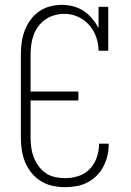

<svg xmlns="http://www.w3.org/2000/svg" viewBox="-20 -763 540 791"><path d="M247 8Q221 8 196 2.5Q171 -3 149 -16.5Q127 -30 110.5 -50Q94 -70 84 -94Q74 -118 70 -143.5Q66 -169 66 -195V-540Q66 -565 69.5 -589.5Q73 -614 82 -637.5Q91 -661 105.5 -681Q120 -701 140.5 -715.5Q161 -730 185.5 -736.5Q210 -743 235 -743Q258 -743 281.5 -737Q305 -731 324.5 -718Q344 -705 359.5 -686.5Q375 -668 386 -647V-735H426V-554H386Q386 -583 376 -611Q366 -639 347 -660.5Q328 -682 301 -694Q274 -706 245 -706Q225 -706 205 -700.5Q185 -695 168 -683.5Q151 -672 138.5 -655.5Q126 -639 119 -620Q112 -601 109 -580.5Q106 -560 106 -540V-386H303V-349H106V-195Q106 -174 109 -153.5Q112 -133 119.5 -114Q127 -95 139.5 -78Q152 -61 169 -49.5Q186 -38 206.5 -33.5Q227 -29 247 -29Q275 -29 302.5 -37.5Q330 -46 349.5 -66.5Q369 -87 378.5 -114Q388 -141 388 -169V-171H428V-169Q428 -145 422.5 -121.5Q417 -98 406 -77Q395 -56 378 -39Q361 -22 339.5 -11Q318 0 294.5 4Q271 8 247 8Z"/></svg>

Font: Iosevka Curly Slab Extralight
Style: Regular
Weight: 200
Monospace: yes
Designer: Belleve Invis
Foundry: Belleve Invis
Version: Version 22.1.2; ttfautohint (v1.8.4)